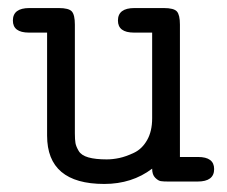

<svg xmlns="http://www.w3.org/2000/svg" viewBox="-20 -451 565 477"><path d="M12 -400Q12 -431 53 -431H126Q151 -431 158.5 -422.5Q166 -414 166 -390V-120Q166 -104 167.5 -95.5Q169 -87 175.5 -76Q182 -65 199.5 -60Q217 -55 245 -55Q260 -55 276.5 -58.5Q293 -62 313 -71.5Q333 -81 345.5 -103Q358 -125 358 -157V-370H313Q273 -370 273 -400Q273 -431 314 -431H387Q412 -431 419.5 -422.5Q427 -414 427 -390V-61H472Q512 -61 512 -31Q512 0 471 0H398Q386 0 379.5 -1Q373 -2 365.5 -9.5Q358 -17 358 -32Q308 6 239 6Q97 6 97 -114V-370H52Q12 -370 12 -400Z"/></svg>

Font: CMU Typewriter Text
Style: Regular
Weight: 500
Monospace: yes
Version: Version 0.7.0